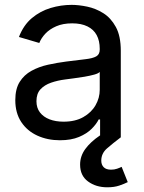

<svg xmlns="http://www.w3.org/2000/svg" viewBox="-20 -570 597 797"><path d="M228.5 12.2Q177.2 12.2 135 -7.1Q92.8 -26.4 68.1 -63.7Q43.5 -101.1 43.5 -154.3Q43.5 -201.2 61.8 -230.2Q80.1 -259.3 110.8 -276.1Q141.6 -293 179.2 -301.3Q216.8 -309.6 254.9 -314.5Q303.7 -320.8 334.2 -324.2Q364.7 -327.6 379.4 -335.9Q394 -344.2 394 -364.3V-367.2Q394 -400.9 381.3 -424.3Q368.7 -447.8 343 -460.4Q317.4 -473.1 279.8 -473.1Q241.2 -473.1 213.4 -460.9Q185.5 -448.7 168.2 -430.2Q150.9 -411.6 143.1 -391.6L58.6 -416.5Q77.6 -465.8 112.3 -494.9Q147 -523.9 190.2 -536.9Q233.4 -549.8 277.3 -549.8Q306.6 -549.8 341.8 -542.5Q377 -535.2 408.7 -515.4Q440.4 -495.6 460.9 -458Q481.4 -420.4 481.4 -359.4V0H395.5V-74.2H389.6Q380.4 -55.2 360.4 -35.2Q340.3 -15.1 307.9 -1.5Q275.4 12.2 228.5 12.2ZM243.7 -64.9Q292.5 -64.9 325.9 -84Q359.4 -103 376.7 -133.3Q394 -163.6 394 -197.3V-271.5Q388.7 -265.1 371.1 -260.3Q353.5 -255.4 330.8 -251.5Q308.1 -247.6 286.4 -244.9Q264.6 -242.2 251 -240.2Q219.7 -236.3 192.1 -226.8Q164.6 -217.3 147.9 -199.2Q131.3 -181.2 131.3 -149.9Q131.3 -122.1 145.8 -103.3Q160.2 -84.5 185.5 -74.7Q210.9 -64.9 243.7 -64.9ZM425.3 207.5Q378.4 207.5 345.5 183.3Q312.5 159.2 312.5 113.3Q312.5 78.1 334 48.6Q355.5 19 395 -7.8L481.4 0Q447.8 25.4 424.1 46.1Q400.4 66.9 400.4 96.7Q400.4 113.8 410.4 124Q420.4 134.3 440.9 134.3Q454.6 134.3 465.8 130.4Q477.1 126.5 484.9 122.6L510.3 186Q495.6 193.4 474.9 200.4Q454.1 207.5 425.3 207.5Z"/></svg>

Font: Inter 16pt
Style: Regular
Weight: 400
Version: Version 4.001;git-66647c0bb